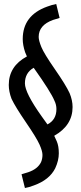

<svg xmlns="http://www.w3.org/2000/svg" viewBox="-20 -715 407 963"><path d="M24 -289Q24 -383 115 -432L106 -453Q94 -489 94 -519Q94 -638 217 -682Q238 -690 262 -695L279 -625L246 -615Q174 -589 174 -530Q174 -512 187.5 -479Q201 -446 255.5 -367.5Q310 -289 329 -248Q344 -212 344 -178Q344 -86 252 -34Q255 -29 265 -5.5Q275 18 275 54Q275 90 257 129Q228 187 150 215Q124 225 105 228L88 159L121 149Q169 133 186 98Q193 81 193 62Q193 43 178 9.5Q163 -24 110 -101.5Q57 -179 38 -219Q24 -256 24 -289ZM218 -91Q263 -114 263 -168Q263 -190 253 -210Q235 -254 149 -375Q105 -350 105 -297Q105 -249 190 -130Q209 -104 218 -91Z"/></svg>

Font: Rambla
Style: Regular
Weight: 400
Designer: Martin Sommaruga
Foundry: Martin Sommaruga
Version: Version 1.001